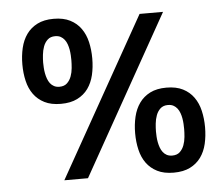

<svg xmlns="http://www.w3.org/2000/svg" viewBox="-47 -662 844 723"><g transform="rotate(-5 375.0 -300.5)"><path d="M505.1 -599.4 168.3 0H257.7L593.8 -599.4ZM713.6 -153Q713.6 -185.8 706.8 -215.1Q700 -244.5 684.3 -266.5Q668.7 -288.5 643.5 -301.3Q618.3 -314.1 581.4 -314.1Q544.7 -314.1 519.5 -301.3Q494.4 -288.5 478.8 -266.5Q463.1 -244.5 456.2 -215.1Q449.3 -185.8 449.3 -153Q449.3 -119.8 456.2 -90.6Q463 -61.4 478.7 -39.7Q494.4 -18.1 519.5 -5.4Q544.6 7.3 581.4 7.3Q618.3 7.3 643.6 -5.4Q668.8 -18.1 684.4 -39.7Q700 -61.4 706.8 -90.6Q713.6 -119.8 713.6 -153ZM634.6 -153Q634.6 -139.9 633.1 -123.3Q631.6 -106.7 626.2 -92Q620.8 -77.4 610.2 -67.3Q599.6 -57.3 581.4 -57.3Q569.6 -57.3 560.9 -61.8Q552.2 -66.4 546.3 -74.2Q540.4 -81.9 536.8 -91.9Q533.2 -101.9 531.2 -112.6Q529.2 -123.3 528.6 -133.7Q528 -144.2 528 -153Q528 -166 529.7 -182.6Q531.4 -199.1 536.8 -213.8Q542.2 -228.5 552.9 -238.5Q563.6 -248.4 581.4 -248.4Q593.8 -248.4 602.3 -243.7Q610.8 -239 616.8 -231.3Q622.7 -223.6 626.2 -213.7Q629.8 -203.9 631.6 -193.2Q633.4 -182.6 634 -172.2Q634.6 -161.7 634.6 -153ZM313.1 -448.1Q313.1 -481 306.3 -510.3Q299.4 -539.7 283.8 -561.6Q268.2 -583.6 243 -596.4Q217.8 -609.3 180.9 -609.3Q144.2 -609.3 119 -596.4Q93.9 -583.6 78.2 -561.6Q62.6 -539.7 55.7 -510.3Q48.8 -481 48.8 -448.1Q48.8 -414.9 55.7 -385.7Q62.5 -356.6 78.2 -334.9Q93.9 -313.2 119 -300.5Q144 -287.8 180.9 -287.8Q217.8 -287.8 243 -300.5Q268.3 -313.2 283.9 -334.9Q299.4 -356.6 306.3 -385.7Q313.1 -414.9 313.1 -448.1ZM234.1 -448.1Q234.1 -435.1 232.6 -418.5Q231.1 -401.9 225.7 -387.2Q220.3 -372.6 209.7 -362.5Q199.1 -352.4 180.9 -352.4Q169.1 -352.4 160.4 -357Q151.7 -361.6 145.8 -369.3Q139.9 -377.1 136.3 -387.1Q132.7 -397.1 130.7 -407.8Q128.7 -418.5 128.1 -428.9Q127.4 -439.3 127.4 -448.1Q127.4 -461.2 129.2 -477.7Q130.9 -494.3 136.3 -509Q141.7 -523.7 152.4 -533.6Q163.1 -543.6 180.9 -543.6Q193.2 -543.6 201.8 -538.9Q210.3 -534.2 216.2 -526.5Q222.2 -518.8 225.7 -508.9Q229.2 -499 231.1 -488.4Q232.9 -477.8 233.5 -467.3Q234.1 -456.9 234.1 -448.1Z"/></g></svg>

Font: SaysetthaMai Thin
Style: Regular
Weight: 100
Designer: John M. Durdin
Foundry: Lao Script for Windows
Version: Version 1.101